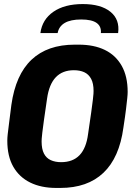

<svg xmlns="http://www.w3.org/2000/svg" viewBox="-20 -916 649 946"><path d="M257 10Q183 10 129 -16.5Q75 -43 45.5 -94.5Q16 -146 16 -223Q16 -236 18 -255Q20 -274 24.5 -308Q29 -342 36 -399Q57 -548 135.5 -622Q214 -696 348 -696H368Q443 -696 496.5 -670Q550 -644 579.5 -592Q609 -540 609 -463Q609 -451 607 -432Q605 -413 601 -379Q597 -345 588 -287Q568 -139 489.5 -64.5Q411 10 277 10ZM281 -117Q339 -117 372 -151.5Q405 -186 414 -256Q424 -323 429.5 -363Q435 -403 437.5 -424Q440 -445 440.5 -454Q441 -463 441 -468Q441 -505 429 -527.5Q417 -550 395.5 -560Q374 -570 344 -570Q288 -570 255 -535.5Q222 -501 212 -431Q202 -364 196.5 -324Q191 -284 188.5 -263Q186 -242 185.5 -233Q185 -224 185 -219Q185 -182 196.5 -159.5Q208 -137 230 -127Q252 -117 281 -117ZM179 -753Q188 -820 243 -858Q298 -896 388 -896Q477 -896 524 -858Q571 -820 562 -753H477Q480 -786 456 -803Q432 -820 380 -820Q328 -820 299 -803Q270 -786 264 -753Z"/></svg>

Font: Chivo Mono
Style: Bold Italic
Weight: 700
Italic angle: -8.05°
Monospace: yes
Version: Version 1.008